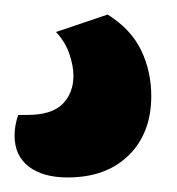

<svg xmlns="http://www.w3.org/2000/svg" viewBox="-29 -48 244 264"><path d="M119 -28Q151 -8 165 21Q179 50 179 84Q179 135 148 165.5Q117 196 64 196Q30 196 10.5 181Q-9 166 -9 138Q-9 125 -4 110H9Q42 110 57 95Q72 80 72 56Q72 43 66.5 26.5Q61 10 48 -4Z"/></svg>

Font: Baloo 2 Latin SemiBold
Style: Regular
Weight: 400
Designer: Sarang Kulkarni and Ek Type
Foundry: Ek Type
Version: Version 1.001